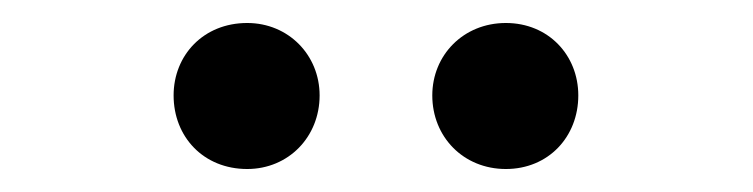

<svg xmlns="http://www.w3.org/2000/svg" viewBox="-20 -801 655 167"><path d="M195 -654C231 -654 258 -682 258 -718C258 -753 231 -781 195 -781C157 -781 131 -753 131 -718C131 -682 157 -654 195 -654ZM420 -654C457 -654 483 -682 483 -718C483 -753 457 -781 420 -781C383 -781 356 -753 356 -718C356 -682 383 -654 420 -654Z"/></svg>

Font: Noto Sans TC Medium
Style: Regular
Weight: 500
Designer: Ryoko NISHIZUKA 西塚涼子 (kana, bopomofo & ideographs); Paul D. Hunt (Latin, Greek & Cyrillic); Sandoll Communications 산돌커뮤니
Foundry: Adobe
Version: Version 2.004;hotconv 1.0.118;makeotfexe 2.5.65603